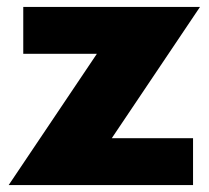

<svg xmlns="http://www.w3.org/2000/svg" viewBox="-20 -533 601 553"><path d="M556 -513H47V-378H259L5 0H536V-135H302Z"/></svg>

Font: Hussar Techniczny
Style: Bold 
Weight: 700
Foundry: Cannot Into Space Fonts
Version: Version 0.77